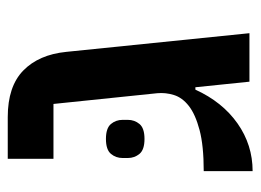

<svg xmlns="http://www.w3.org/2000/svg" viewBox="-106 -542 656 483"><g transform="rotate(-90 221.5 -300.0)"><path d="M114 -264Q87 -264 76.5 -276.5Q66 -289 66 -306V-319Q66 -336 76.5 -348.5Q87 -361 114 -361Q141 -361 151.5 -348.5Q162 -336 162 -319V-306Q162 -289 151.5 -276.5Q141 -264 114 -264ZM244 -136H238Q207 -68 153 -30Q99 8 33 8V-115Q97 -115 136.5 -125.5Q176 -136 197 -152.5Q218 -169 224.5 -190Q231 -211 229 -232L202 -493H64V-608H169Q246 -608 286 -569Q326 -530 333 -461L380 0H258Z"/></g></svg>

Font: IBM Plex Sans Hebrew SemiBold
Style: Regular
Weight: 600
Designer: Mike Abbink, Paul van der Laan, Pieter van Rosmalen, Yanek Iontef
Foundry: Bold Monday
Version: Version 1.2